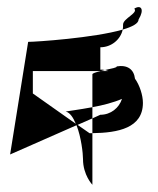

<svg xmlns="http://www.w3.org/2000/svg" viewBox="-20 -762 439 532"><path d="M8 -334 192 -415C205 -382 210 -337 210 -321C210 -277 236 -250 236 -250V-393H228L195 -416L236 -434V-465C199 -458 166 -454 162 -453C174 -450 183 -436 190 -419L71 -503V-565H259L271 -568C267 -569 262 -569 258 -569V-631C288 -631 314 -652 320 -680C241 -657 80 -646 58 -646ZM236 -393C307 -394 376 -407 376 -477C376 -498 367 -526 354 -544C351 -570 333 -583 303 -578C306 -575 289 -572 271 -568L280 -565H259C246 -562 236 -559 236 -556V-465C264 -470 295 -478 318 -488C310 -463 287 -444 258 -444L236 -434ZM320 -680C347 -688 364 -697 364 -708C381 -736 371 -750 352 -738C364 -726 321 -711 321 -694C321 -689 321 -684 320 -680Z"/></svg>

Font: bitstorm
Style: maxcn
Weight: 400
Version: Version 0.2